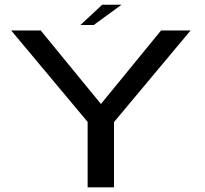

<svg xmlns="http://www.w3.org/2000/svg" viewBox="-20 -806 880 826"><path d="M357 0H470.5V-281L800 -675H673L414.5 -359H414L155 -675H28L357 -281.5ZM326 -698.5H383.5L502.5 -785.5H419.5Z"/></svg>

Font: Anybody Expanded
Style: Regular
Weight: 400
Width: 7
Version: Version 1.113;gftools[0.9.25]